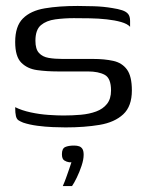

<svg xmlns="http://www.w3.org/2000/svg" viewBox="-20 -424 490 645"><path d="M200 4Q183 4 157.5 3Q132 2 105.5 -1.5Q79 -5 58 -12Q48 -16 42 -20Q36 -24 33.5 -34Q31 -44 31 -64Q53 -53 83 -46.5Q113 -40 143 -38Q173 -36 193 -36Q223 -36 251.5 -38.5Q280 -41 303 -49.5Q326 -58 339.5 -75Q353 -92 353 -120Q353 -161 332 -172.5Q311 -184 275 -184H174Q137 -184 104.5 -188.5Q72 -193 51.5 -213.5Q31 -234 31 -283Q31 -336 57 -362Q83 -388 130.5 -396Q178 -404 241 -404Q264 -404 296 -403Q328 -402 357 -397Q377 -394 390.5 -389.5Q404 -385 410.5 -377Q417 -369 417 -354V-334Q408 -344 387 -350Q366 -356 338.5 -359Q311 -362 282 -362.5Q253 -363 228 -363Q196 -363 166 -359Q136 -355 117.5 -339.5Q99 -324 99 -287Q99 -259 111 -246Q123 -233 143.5 -229.5Q164 -226 190 -226H293Q331 -226 360.5 -219.5Q390 -213 406.5 -190.5Q423 -168 423 -120Q423 -67 394 -40Q365 -13 314.5 -4.5Q264 4 200 4ZM191 201Q198 185 203 170.5Q208 156 212.5 143.5Q217 131 220 121Q218 121 216 121Q214 121 212 121Q204 120 196 115Q188 110 188 94Q188 75 199 70Q210 65 229 65Q239 65 246 67.5Q253 70 257 76.5Q261 83 261 96Q261 112 254 133Q247 154 238 172.5Q229 191 222 201Z"/></svg>

Font: Genos Thin
Style: Regular
Weight: 400
Version: Version 1.010